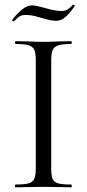

<svg xmlns="http://www.w3.org/2000/svg" viewBox="-20 -801 372 821"><path d="M284 -12Q287 -12 287 -6Q287 0 284 0Q254 0 236 -1L165 -2L96 -1Q78 0 47 0Q44 0 44 -6Q44 -12 47 -12Q85 -12 102.5 -17Q120 -22 126.5 -36.5Q133 -51 133 -81V-544Q133 -574 126.5 -588Q120 -602 102.5 -607.5Q85 -613 47 -613Q44 -613 44 -619Q44 -625 47 -625L96 -624Q138 -622 165 -622Q195 -622 237 -624L284 -625Q287 -625 287 -619Q287 -613 284 -613Q247 -613 229 -607Q211 -601 205 -586.5Q199 -572 199 -542V-81Q199 -50 205 -36Q211 -22 228.5 -17Q246 -12 284 -12ZM292 -781H293Q296 -781 298.5 -778.5Q301 -776 299 -774Q273 -738 256 -725Q239 -712 220 -712Q199 -712 159 -724Q155 -725 133.5 -731Q112 -737 89 -737Q74 -737 65.5 -732Q57 -727 50.5 -720Q44 -713 40 -710H38Q35 -710 33 -712.5Q31 -715 33 -717Q50 -740 72.5 -759Q95 -778 118 -778Q132 -778 168 -768Q214 -754 243 -754Q260 -754 270 -761Q280 -768 292 -781Z"/></svg>

Font: Cormorant
Style: Regular
Weight: 400
Designer: Christian Thalmann (Catharsis Fonts)
Foundry: Catharsis Fonts
Version: Version 4.000